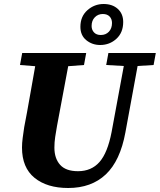

<svg xmlns="http://www.w3.org/2000/svg" viewBox="-20 -922 799 960"><path d="M321 18Q215 18 152.5 -33Q90 -84 90 -184Q90 -207 93.5 -233Q97 -259 101 -286L115 -360Q125 -417 135.5 -475Q146 -533 156 -591L80 -597L91 -657H411L400 -597L321 -591L265 -292Q260 -264 256 -237.5Q252 -211 252 -184Q252 -130 280.5 -98Q309 -66 370 -66Q437 -66 477.5 -112Q518 -158 538 -262L599 -592L511 -597L522 -657H759L748 -597L668 -592L607 -260Q581 -118 509 -50Q437 18 321 18ZM484 -747Q509 -747 524.5 -763.5Q540 -780 540 -807Q540 -827 528 -839.5Q516 -852 494 -852Q470 -852 454 -835.5Q438 -819 438 -792Q438 -773 450 -760Q462 -747 484 -747ZM481 -697Q441 -697 411.5 -721Q382 -745 382 -788Q382 -840 417 -871Q452 -902 498 -902Q542 -902 569 -877.5Q596 -853 596 -812Q596 -759 562 -728Q528 -697 481 -697Z"/></svg>

Font: Source Serif 4 SmText
Style: Bold Italic
Weight: 700
Italic angle: -12°
Designer: Frank Grießhammer
Foundry: Adobe
Version: Version 4.005;hotconv 1.1.0;makeotfexe 2.6.0